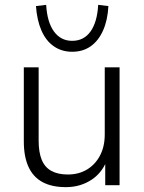

<svg xmlns="http://www.w3.org/2000/svg" viewBox="-20 -762 593 790"><path d="M251 8Q193 8 154.5 -13Q116 -34 97 -76Q78 -118 78 -180V-485H139V-183Q139 -136 151.5 -105Q164 -74 191 -59Q218 -44 259 -44Q304 -44 338 -64.5Q372 -85 391.5 -122Q411 -159 411 -209V-485H472V0H413V-117H425Q406 -56 359 -24Q312 8 251 8ZM277 -549Q234 -549 201.5 -571.5Q169 -594 150.5 -636.5Q132 -679 128 -737L170 -742Q174 -671 202 -632.5Q230 -594 277 -594Q325 -594 352.5 -632.5Q380 -671 384 -742L426 -737Q423 -679 404 -636.5Q385 -594 353 -571.5Q321 -549 277 -549Z"/></svg>

Font: Nunito Sans 12pt ExtraLight Light
Style: Regular
Weight: 300
Version: Version 3.101;gftools[0.9.27]